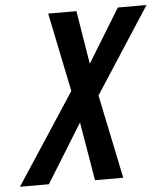

<svg xmlns="http://www.w3.org/2000/svg" viewBox="-100 -766 705 813"><g transform="rotate(-5 252.5 -360.0)"><path d="M271 0 229 -249 75 0H-48L204 -385L135 -720H255L292 -493L431 -720H553L317 -356L391 0Z"/></g></svg>

Font: Instrument Sans Condensed SemiBold Italic
Style: Regular
Weight: 600
Width: 3
Italic angle: -13°
Designer: Rodrigo Fuenzalida
Foundry: fragTYPE
Version: Version 1.000; ttfautohint (v1.8.4.7-5d5b);gftools[0.9.28]